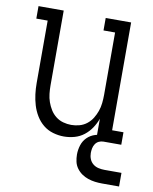

<svg xmlns="http://www.w3.org/2000/svg" viewBox="-81 -591 663 833"><g transform="rotate(10 250.5 -175.0)"><path d="M227 8Q203 8 179 1Q155 -6 136 -21.5Q117 -37 104 -58.5Q91 -80 84 -103.5Q77 -127 74 -151Q71 -175 71 -200V-475H21V-530H132V-200Q132 -182 134 -163.5Q136 -145 142 -128Q148 -111 157.5 -95.5Q167 -80 181.5 -68.5Q196 -57 214 -52Q232 -47 250 -47Q268 -47 286 -52Q304 -57 318.5 -68.5Q333 -80 342.5 -95.5Q352 -111 358 -128Q364 -145 366 -163.5Q368 -182 368 -200V-475H317V-530H429V-55H479V0H368V-95Q360 -73 347 -53.5Q334 -34 315.5 -19.5Q297 -5 274 1.5Q251 8 227 8ZM426 180Q410 180 394.5 178Q379 176 364 171Q349 166 336 157Q323 148 313.5 135Q304 122 300.5 106.5Q297 91 297 75Q297 54 303.5 33.5Q310 13 325 -1.5Q340 -16 360 -22Q380 -28 401 -28V0Q390 0 380.5 4.5Q371 9 365 18Q359 27 357 37.5Q355 48 355 58Q355 72 360 84.5Q365 97 375.5 105.5Q386 114 399.5 117Q413 120 426 120H501V180Z"/></g></svg>

Font: Iosevka Slab Light
Style: Regular
Weight: 300
Monospace: yes
Designer: Belleve Invis
Foundry: Belleve Invis
Version: Version 11.1.0; ttfautohint (v1.8.3)